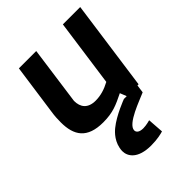

<svg xmlns="http://www.w3.org/2000/svg" viewBox="-212 -591 963 963"><g transform="rotate(-45 269.5 -109.5)"><path d="M283 148C283 103 411 60 448 43L454 0H462L529 -481H406L356 -123C321 -104 287 -94 252 -94C197 -94 174 -125 174 -170L217 -481H94L56 -211C52 -186 51 -163 51 -141C51 -48 88 10 202 10C271 10 307 -7 364 -35L378 0H358C358 0 274 31 224 72C208 85 169 121 167 179C167 217 196 262 290 262C335 262 365 254 378 250L372 165C372 165 345 173 323 173C295 173 283 162 283 148Z"/></g></svg>

Font: Cantarell
Style: BoldOblique
Weight: 700
Italic angle: -8°
Designer: Dave Crossland
Version: Version 0.024